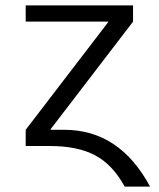

<svg xmlns="http://www.w3.org/2000/svg" viewBox="-20 -540 587 710"><path d="M218 -60Q422 -60 535 150H441Q397 69 332 34.5Q267 0 166 0H75V-60L380 -458V-460H75V-520H472V-460L167 -62V-60Z"/></svg>

Font: Mplus 1p
Style: Regular
Weight: 400
Version: Version 1.061